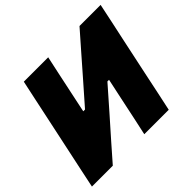

<svg xmlns="http://www.w3.org/2000/svg" viewBox="-165 -916 1119 1119"><g transform="rotate(-45 394.5 -356.5)"><path d="M4.5 0Q16.5 -57 27.5 -109.5Q38.5 -162 53.5 -231.5L105 -473.5Q120 -543.5 131.5 -598.5Q143 -653.5 156 -713H357Q344.5 -656 333 -601.5Q321.5 -546.5 306.5 -476.5L279 -346H293.5L415.5 -485Q463.5 -540 512 -595.5Q560.5 -651 615 -713H789Q776.5 -654 765 -599Q753 -544 738 -473.5L686.5 -231Q672 -162 661 -109.5Q649.5 -57 637.5 0H436Q448.5 -56.5 459.8 -109.5Q471 -162.5 485 -229L515 -369.5H501.5L375.5 -226Q318.5 -161.5 270.2 -107Q222 -52.5 176.5 0Z"/></g></svg>

Font: Heraclito ExtraBold
Style: Italic
Weight: 800
Italic angle: -12°
Designer: Kostas Bartsokas (font) & Cristiano Sobral (main changes)
Foundry: Kostas Bartsokas (font) & Cristiano Sobral (main changes)
Version: Version 1.00;July 8, 2020;FontCreator 13.0.0.2655 64-bit